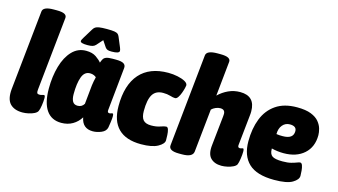

<svg xmlns="http://www.w3.org/2000/svg" viewBox="-85 -1053 2392 1360"><g transform="rotate(15 1110.5 -373.0)"><path d="M139 8Q78 8 47 -25Q16 -58 23 -132L84 -717Q87 -754 165 -754H188Q228 -754 245 -744.5Q262 -735 260 -717L204 -179Q202 -161 205 -153Q208 -145 224 -145Q234 -145 242.5 -148Q251 -151 256 -151Q264 -151 264 -129Q264 -107 259.5 -76.5Q255 -46 248 -32Q242 -20 224 -11Q206 -2 182.5 3Q159 8 139 8Z M423 8Q351 8 313.5 -46Q276 -100 276 -204Q276 -294 297.5 -368.5Q319 -443 361 -487Q403 -531 463 -531Q509 -531 537 -511.5Q565 -492 578 -475Q584 -492 590.5 -503Q597 -514 612.5 -519.5Q628 -525 658 -525H683Q723 -525 739.5 -514.5Q756 -504 754 -483L722 -168Q719 -146 735 -146Q742 -146 747.5 -148.5Q753 -151 758 -151Q761 -151 763 -146.5Q765 -142 765 -129Q765 -116 761.5 -89.5Q758 -63 755 -47Q749 -19 717 -5.5Q685 8 654 8Q578 8 564 -70Q542 -34 506 -13Q470 8 423 8ZM504 -139Q535 -139 551 -166L565 -305Q567 -319 570 -336Q573 -353 577 -367Q572 -373 559.5 -378.5Q547 -384 531 -384Q490 -384 473 -337Q456 -290 456 -212Q456 -177 467 -158Q478 -139 504 -139ZM460 -572Q408 -572 408 -588Q408 -596 420 -615L464 -687Q471 -699 480.5 -705.5Q490 -712 509 -715Q528 -718 565 -718Q602 -718 620 -715Q638 -712 645.5 -705.5Q653 -699 658 -687L688 -615Q694 -600 694 -592Q694 -572 638 -572Q618 -572 608 -575.5Q598 -579 590 -590L560 -635L520 -590Q511 -580 497.5 -576Q484 -572 460 -572Z M1008 8Q897 8 841 -48Q785 -104 785 -213Q785 -368 857 -449.5Q929 -531 1066 -531Q1101 -531 1134.5 -524Q1168 -517 1189.5 -505Q1211 -493 1211 -477Q1211 -473 1207 -456.5Q1203 -440 1195.5 -419.5Q1188 -399 1178 -384.5Q1168 -370 1157 -370Q1143 -370 1120 -377Q1097 -384 1067 -384Q1014 -384 990.5 -346Q967 -308 967 -225Q967 -180 984.5 -159.5Q1002 -139 1043 -139Q1081 -139 1109 -149Q1137 -159 1150 -159Q1161 -159 1166 -142.5Q1171 -126 1172 -104Q1173 -82 1173 -65Q1173 -39 1131 -15.5Q1089 8 1008 8Z M1598 8Q1546 8 1517.5 -21.5Q1489 -51 1497 -118L1520 -335Q1520 -340 1520.5 -343.5Q1521 -347 1521 -351Q1521 -384 1486 -384Q1470 -384 1452.5 -376.5Q1435 -369 1423 -357L1390 -40Q1385 2 1308 2H1285Q1208 2 1213 -40L1283 -717Q1287 -754 1366 -754H1387Q1428 -754 1445.5 -744.5Q1463 -735 1461 -717L1435 -463Q1467 -494 1507 -512.5Q1547 -531 1593 -531Q1703 -531 1703 -418Q1703 -411 1702.5 -403Q1702 -395 1701 -387L1678 -168Q1675 -146 1692 -146Q1698 -146 1704 -148.5Q1710 -151 1714 -151Q1722 -151 1722 -129Q1722 -107 1717.5 -76.5Q1713 -46 1707 -32Q1701 -20 1682.5 -11Q1664 -2 1641 3Q1618 8 1598 8Z M1984 8Q1856 8 1797 -48Q1738 -104 1738 -210Q1738 -303 1766.5 -375.5Q1795 -448 1855.5 -489.5Q1916 -531 2010 -531Q2074 -531 2113 -515.5Q2152 -500 2172 -475.5Q2192 -451 2199 -425Q2206 -399 2206 -379Q2206 -292 2150 -242Q2094 -192 2000 -192Q1955 -192 1912 -203V-199Q1912 -163 1932 -148.5Q1952 -134 2007 -134Q2046 -134 2070.5 -140.5Q2095 -147 2110 -153Q2125 -159 2132 -159Q2143 -159 2148.5 -143.5Q2154 -128 2156 -106.5Q2158 -85 2158 -68Q2158 -40 2117.5 -16Q2077 8 1984 8ZM1963 -307Q2041 -307 2041 -364Q2041 -401 1992 -401Q1959 -401 1938 -376Q1917 -351 1917 -310Q1928 -308 1940 -307.5Q1952 -307 1963 -307Z"/></g></svg>

Font: Asap Semi Condensed Semi Condensed Black
Style: Italic
Weight: 900
Width: 4
Italic angle: -6°
Designer: Pablo Cosgaya
Foundry: Omnibus-Type
Version: Version 3.001; ttfautohint (v1.8.4.7-5d5b)